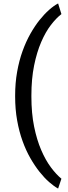

<svg xmlns="http://www.w3.org/2000/svg" viewBox="-20 -846 392 1102"><path d="M66.9 -297.4Q66.9 -370.1 78.4 -434.3Q89.8 -498.5 109.4 -552.7Q128.9 -606.9 154.3 -651.9Q179.7 -696.8 207 -731Q234.4 -765.1 261.7 -789.3Q289.1 -813.5 313.5 -826.2L332.5 -765.1Q302.7 -742.2 272.2 -702.6Q241.7 -663.1 216.6 -605Q191.4 -546.9 175.8 -470.2Q160.2 -393.6 160.2 -298.3V-291Q160.2 -195.8 175.8 -119.4Q191.4 -43 216.6 15.4Q241.7 73.7 272.2 114.5Q302.7 155.3 332.5 179.7L313.5 236.3Q289.6 223.1 262 199Q234.4 174.8 207 140.4Q179.7 106 154.3 61.8Q128.9 17.6 109.4 -36.6Q89.8 -90.8 78.4 -154.8Q66.9 -218.8 66.9 -292Z"/></svg>

Font: Roboto2
Style: Regular
Weight: 400
Designer: Google
Foundry: Google
Version: Version 2.000981-w3; 2014; ttfautohint (v1.1) -l 5 -r 24 -G 